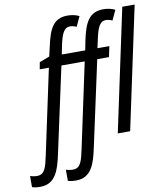

<svg xmlns="http://www.w3.org/2000/svg" viewBox="-227 -851 1022 1177"><g transform="rotate(-10 284.0 -262.5)"><path d="M-72 240C22 240 48 160 69 61L184 -470H329L217 55C201 129 191 171 143 171C128 171 111 168 100 164V233C115 238 132 240 151 240C245 240 271 160 292 61L407 -470H480L494 -536H420L432 -591C447 -660 462 -697 500 -697C512 -697 527 -694 540 -687L569 -749C547 -760 522 -765 496 -765C406 -765 378 -702 355 -593L344 -536H198L209 -591C224 -660 239 -697 277 -697C290 -697 304 -694 317 -687L346 -749C325 -760 299 -765 273 -765C184 -765 156 -702 133 -593L120 -537L57 -513L49 -470H106L-6 55C-22 129 -32 171 -80 171C-95 171 -111 168 -123 164V233C-107 238 -91 240 -72 240ZM452 0H529L691 -760H614Z"/></g></svg>

Font: Noto Sans ExtraCondensed
Style: Italic
Weight: 400
Width: 2
Italic angle: -12°
Designer: Monotype Design Team
Foundry: Monotype Imaging Inc.
Version: Version 2.013